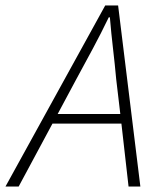

<svg xmlns="http://www.w3.org/2000/svg" viewBox="-68 -679 576 699"><path d="M210 -391 142 -264H370L355 -391Q350 -446 343.5 -501.5Q337 -557 332 -616H328Q299 -556 270 -502Q241 -448 210 -391ZM-48 0 315 -659H362L443 0H400L374 -229H123L0 0Z"/></svg>

Font: TypoPRO Source Sans Pro
Style: Italic
Weight: 300
Italic angle: -11°
Designer: Paul D. Hunt
Foundry: Adobe Systems Incorporated
Version: Version 1.075;PS 2.000;hotconv 1.0.86;makeotf.lib2.5.63406